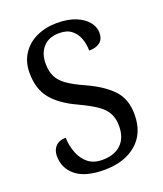

<svg xmlns="http://www.w3.org/2000/svg" viewBox="-136 -814 776 913"><g transform="rotate(-20 252.0 -357.0)"><path d="M235 10Q139 10 91.5 -28.5Q44 -67 44 -129Q44 -160 62.5 -178.5Q81 -197 113 -197Q115 -153 129.5 -117Q144 -81 171.5 -59.5Q199 -38 242 -38Q303 -38 337 -70.5Q371 -103 371 -163Q371 -201 356.5 -228Q342 -255 309.5 -277Q277 -299 224 -324Q140 -362 98.5 -412.5Q57 -463 57 -545Q57 -600 83.5 -640.5Q110 -681 156 -702.5Q202 -724 260 -724Q316 -724 355 -708Q394 -692 414.5 -666Q435 -640 435 -612Q435 -579 415 -563.5Q395 -548 360 -548Q360 -580 349.5 -609Q339 -638 316 -656.5Q293 -675 254 -675Q201 -675 172.5 -643.5Q144 -612 144 -560Q144 -521 157.5 -494Q171 -467 202 -445Q233 -423 287 -399Q369 -362 414 -315Q459 -268 459 -190Q459 -94 397.5 -42Q336 10 235 10Z"/></g></svg>

Font: Noto Serif Hebrew SemiCondensed
Style: Regular
Weight: 400
Width: 4
Designer: Monotype Design Team
Foundry: Monotype Imaging Inc.
Version: Version 2.004; ttfautohint (v1.8.4.7-5d5b)